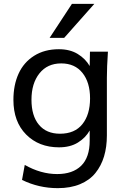

<svg xmlns="http://www.w3.org/2000/svg" viewBox="-20 -768 659 992"><path d="M290 -77.1Q366.2 -77.1 405.8 -126.7Q445.3 -176.3 445.3 -259.8Q445.3 -342.3 406 -391.4Q366.7 -440.4 296.4 -440.4Q224.6 -440.4 183.6 -388.7Q142.6 -336.9 142.6 -252.9Q142.6 -169.4 181.2 -123.3Q219.7 -77.1 290 -77.1ZM278.8 204.1Q180.2 204.1 93.8 161.6L107.9 84Q190.9 131.3 275.4 131.3Q355.5 131.3 399.4 88.4Q443.4 45.4 443.4 -41.5V-93.8Q422.4 -56.2 382.6 -31.5Q342.8 -6.8 284.7 -6.8Q180.7 -6.8 115 -73Q49.3 -139.2 49.3 -252Q49.3 -328.6 75.9 -387.2Q102.5 -445.8 156.2 -479.7Q210 -513.7 284.2 -513.7Q341.3 -513.7 381.3 -489.3Q421.4 -464.8 443.4 -426.8L444.8 -501H537.6Q532.2 -419.9 532.2 -366.2V-68.4Q532.2 -8.8 517.6 40Q502.9 88.9 472.9 126Q442.9 163.1 393.6 183.6Q344.2 204.1 278.8 204.1ZM236.3 -572.3 351.6 -748H467.3L311.5 -572.3Z"/></svg>

Font: Muli
Style: Regular
Weight: 400
Designer: Vernon Adams
Foundry: newtypography
Version: Version 2; ttfautohint (v1.00rc1.6-4cba) -l 8 -r 50 -G 200 -